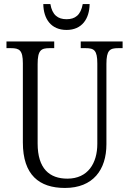

<svg xmlns="http://www.w3.org/2000/svg" viewBox="-20 -919 639 949"><path d="M309 -771C385 -771 422 -826 423 -899H389C379 -844 351 -824 309 -824C266 -824 238 -845 229 -899H194C195 -826 232 -771 309 -771ZM301 10C440 10 506 -80 506 -206V-603C506 -671 523 -681 564 -681H586V-714H379V-681H403C445 -681 461 -671 461 -605V-208C461 -113 415 -36 313 -36C225 -36 166 -85 166 -210V-602C166 -671 183 -681 225 -681H248V-714H12V-681H34C76 -681 93 -671 93 -606V-215C93 -54 174 10 301 10Z"/></svg>

Font: Noto Serif Armenian Condensed Light
Style: Regular
Weight: 300
Width: 3
Designer: Monotype Design Team
Foundry: Monotype Imaging Inc.
Version: Version 2.008